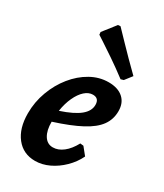

<svg xmlns="http://www.w3.org/2000/svg" viewBox="-185 -799 758 886"><g transform="rotate(30 193.5 -356.0)"><path d="M374.4 -379.2Q374.4 -335.4 349.9 -301.7Q325.5 -268 272.3 -239.7Q219.2 -211.3 131.4 -183.2Q131 -137.3 147.8 -110.2Q164.6 -83.1 194.7 -83.1Q222.9 -83.1 249.3 -103.7Q275.7 -124.3 296.1 -162.4L313.7 -160.5L345.4 -121.2Q327.3 -83.5 296.2 -53Q265.2 -22.6 228.5 -5.3Q191.8 12 154.7 12Q91.6 12 54.3 -35.2Q17 -82.4 17 -162Q17 -222.7 37.7 -278.4Q58.3 -334.2 93.7 -378Q129.1 -421.8 174.4 -447.2Q219.6 -472.6 268.8 -472.6Q318.5 -472.6 346.4 -448.1Q374.4 -423.5 374.4 -379.2ZM234.6 -386.6Q212.2 -386.6 191.8 -368.3Q171.5 -350 156.6 -317.7Q141.6 -285.4 135 -243.3Q204 -266.2 235.9 -292.4Q267.8 -318.5 267.8 -351Q267.8 -386.6 234.6 -386.6ZM120 -654.6 173.3 -722.6 186.4 -723.7Q186.4 -723.7 200.8 -708.7Q215.1 -693.6 239.2 -668.8Q263.2 -644 292.9 -613.7Q322.5 -583.4 353.1 -554L323.6 -516.1L308.8 -511.8Q262.7 -546.7 219.7 -575.9Q176.7 -605.2 149.1 -623Q121.4 -640.9 121.4 -640.9Z"/></g></svg>

Font: Alegreya
Style: Italic
Weight: 400
Italic angle: -7°
Designer: Juan Pablo del Peral
Foundry: Huerta Tipografica
Version: Version 2.009